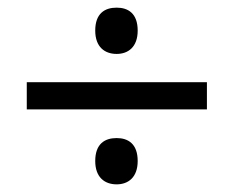

<svg xmlns="http://www.w3.org/2000/svg" viewBox="-20 -603 612 502"><path d="M285 -462C315 -462 340 -480 340 -523C340 -568 315 -583 285 -583C254 -583 229 -568 229 -523C229 -480 254 -462 285 -462ZM50 -317H521V-388H50ZM285 -121C315 -121 340 -139 340 -182C340 -227 315 -242 285 -242C254 -242 229 -227 229 -182C229 -139 254 -121 285 -121Z"/></svg>

Font: Noto Sans Elbasan
Style: Regular
Weight: 400
Designer: Monotype Design Team
Foundry: Monotype Imaging Inc.
Version: Version 2.004